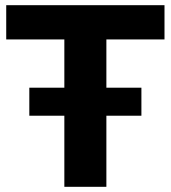

<svg xmlns="http://www.w3.org/2000/svg" viewBox="-20 -720 658 740"><path d="M614 -568V-700H4V-568H228V-382H93V-274H228V0H390V-274H525V-382H390V-568Z"/></svg>

Font: AWKNG-Font
Style: Bold
Weight: 700
Designer: Awakening Church
Foundry: Awakening Church
Version: Version 1.700;PS 001.700;hotconv 1.0.88;makeotf.lib2.5.64775